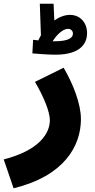

<svg xmlns="http://www.w3.org/2000/svg" viewBox="-57 -781 512 1032"><path d="M241 -487C384 -487 411 -555 411 -603C411 -658 375 -701 319 -701C291 -701 262 -690 235 -671L231 -761H157L163 -591C158 -582 153 -573 149 -564C138 -565 129 -566 121 -567L117 -494C138 -492 202 -487 241 -487ZM308 -626C325 -626 335 -614 335 -601C335 -581 319 -559 233 -559C231 -559 228 -559 226 -559C244 -590 280 -626 308 -626ZM16 231C288 165 378 4 378 -141C378 -222 337 -328 285 -417L131 -341C179 -259 211 -180 211 -135C211 -63 153 27 -37 76Z"/></svg>

Font: Noto Sans Arabic UI Bk
Style: Regular
Weight: 900
Designer: Monotype Design Team, Nadine Chahine and Nizar Qandah
Foundry: Monotype Imaging Inc.
Version: Version 2.010